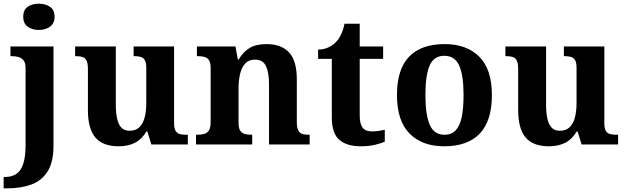

<svg xmlns="http://www.w3.org/2000/svg" viewBox="-40 -790 3425 1050"><path d="M-20.1 240V177.9H-13Q23.5 177.9 48.7 161.7Q73.9 145.5 86.9 106.4Q99.9 67.3 99.9 -0.3V-416.8Q99.9 -445.6 89 -459.8Q78 -474 60.1 -478.5Q42.1 -483 20.8 -483H17.2V-536H252.5V8Q252.5 97 219.9 148Q187.3 199 130.5 219.5Q73.6 240 0.1 240ZM172.5 -626.1Q136.3 -626.1 111.7 -643.9Q87 -661.7 87 -698Q87 -736.5 111.8 -753.2Q136.5 -769.9 172.6 -769.9Q207.1 -769.9 232.8 -753.2Q258.5 -736.5 258.5 -698Q258.5 -661.7 232.8 -643.9Q207.2 -626.1 172.5 -626.1Z M608.7 10Q522.2 10 481.5 -38.2Q440.8 -86.5 440.8 -187.7V-412.1Q440.8 -441.5 434.2 -456.6Q427.7 -471.7 413.2 -477.3Q398.8 -483 374.5 -483H370.9V-536H593.4V-215.9Q593.4 -173.5 600.3 -141.7Q607.2 -109.8 623.5 -92.3Q639.8 -74.9 668.8 -74.9Q701.2 -74.9 721.4 -93.6Q741.6 -112.4 750.8 -146.6Q760 -180.8 760 -227V-419.1Q760 -448.2 751.6 -461.7Q743.2 -475.3 728.5 -479.1Q713.8 -483 694.3 -483H690.7V-536H912V-116Q912 -87.5 920.6 -73.9Q929.2 -60.3 944.5 -56.7Q959.8 -53 978.9 -53H987.2V0H787.6L765.9 -71.1H760.9Q735.1 -27.9 697.6 -9Q660 10 608.7 10Z M1031.9 0V-53H1037.6Q1060.6 -53 1077 -57.7Q1093.5 -62.4 1102.8 -77.4Q1112 -92.3 1112 -122.1V-417.9Q1112 -446.1 1103.3 -460.1Q1094.7 -474 1079 -478.5Q1063.3 -483 1041.3 -483H1036.9V-536H1247.6L1260.6 -464.9H1265.6Q1289.6 -506.4 1325 -527.6Q1360.3 -548.9 1418.7 -548.9Q1498.3 -548.9 1540.8 -503.3Q1583.2 -457.6 1583.2 -355.8V-123.9Q1583.2 -93.4 1590.4 -78.2Q1597.6 -63 1612.3 -58Q1626.9 -53 1648.9 -53H1653.4V0H1431.2V-328.8Q1431.2 -393.2 1414.5 -428.6Q1397.9 -464 1353.7 -464Q1320.3 -464 1300.8 -442.4Q1281.2 -420.8 1272.9 -385.5Q1264.6 -350.2 1264.6 -309V-118.3Q1264.6 -90.4 1273 -76.5Q1281.4 -62.6 1297.1 -57.8Q1312.7 -53 1334.7 -53H1339.2V0Z M1932.9 10Q1856.3 10 1815.5 -25.4Q1774.6 -60.7 1774.6 -147.9V-468H1699.7V-519Q1732.2 -519 1757.7 -531.7Q1783.2 -544.4 1798 -560.9Q1813.3 -576.5 1825.2 -601.4Q1837 -626.2 1844 -660.2H1927.2V-536H2055.3V-468H1927.2V-158.2Q1927.2 -113.6 1942.7 -92.5Q1958.1 -71.4 1993.3 -71.4Q2012.5 -71.4 2030.4 -74Q2048.3 -76.6 2064.3 -80.2V-15.3Q2048.4 -7.5 2013.7 1.2Q1979 10 1932.9 10Z M2388.9 10Q2268.8 10 2199.8 -59.6Q2130.9 -129.2 2130.9 -270.2Q2130.9 -410.7 2197 -479.8Q2263.2 -548.9 2392.1 -548.9Q2512.2 -548.9 2581.1 -479.8Q2650.1 -410.7 2650.1 -270.2Q2650.1 -129.2 2583.9 -59.6Q2517.8 10 2388.9 10ZM2391 -53Q2429.4 -53 2452.4 -77.7Q2475.5 -102.3 2485.3 -150.9Q2495.1 -199.6 2495.1 -270.2Q2495.1 -377.5 2471.3 -431.2Q2447.5 -484.9 2389.9 -484.9Q2332.4 -484.9 2309.4 -431.2Q2286.5 -377.5 2286.5 -270.3Q2286.5 -163.1 2309.9 -108.1Q2333.4 -53 2391 -53Z M2961.7 10Q2875.2 10 2834.5 -38.2Q2793.8 -86.5 2793.8 -187.7V-412.1Q2793.8 -441.5 2787.2 -456.6Q2780.7 -471.7 2766.2 -477.3Q2751.8 -483 2727.5 -483H2723.9V-536H2946.4V-215.9Q2946.4 -173.5 2953.3 -141.7Q2960.2 -109.8 2976.5 -92.3Q2992.8 -74.9 3021.8 -74.9Q3054.2 -74.9 3074.4 -93.6Q3094.6 -112.4 3103.8 -146.6Q3113 -180.8 3113 -227V-419.1Q3113 -448.2 3104.6 -461.7Q3096.2 -475.3 3081.5 -479.1Q3066.8 -483 3047.3 -483H3043.7V-536H3265V-116Q3265 -87.5 3273.6 -73.9Q3282.2 -60.3 3297.5 -56.7Q3312.8 -53 3331.9 -53H3340.2V0H3140.6L3118.9 -71.1H3113.9Q3088.1 -27.9 3050.6 -9Q3013 10 2961.7 10Z"/></svg>

Font: Noto Serif Hebrew
Style: Regular
Weight: 400
Designer: Monotype Design Team
Foundry: Monotype Imaging Inc.
Version: Version 2.003